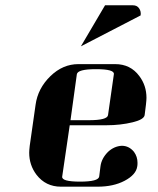

<svg xmlns="http://www.w3.org/2000/svg" viewBox="-20 -702 594 722"><path d="M89.8 -127.9Q89.8 -136.2 91.8 -153.8L113.8 -308.1Q122.1 -369.6 169.9 -416Q216.3 -460.9 274.9 -460.9H413.1Q470.7 -460.9 503.9 -416Q530.8 -380.4 530.8 -334Q530.8 -325.7 528.8 -308.1L523.9 -269Q521 -252.4 479 -242.2Q433.1 -231 379.9 -231H242.2L213.9 -38.1Q210.9 -19 280.8 -19Q350.1 -19 353 -38.1L357.9 -77.1Q361.8 -106.4 386.2 -130.9Q409.2 -152.3 438 -153.8Q465.3 -153.8 483.9 -130.9Q497.1 -112.8 497.1 -89.8Q497.1 -80.1 496.1 -76.2Q491.7 -44.9 448.2 -22Q406.2 0 347.2 0H209Q151.9 0 117.2 -44.9Q89.8 -81.1 89.8 -127.9ZM245.1 -250H314Q383.3 -250 386.2 -269L408.2 -422.9Q411.1 -441.9 340.8 -441.9Q272 -441.9 269 -422.9ZM284.2 -527.8 375 -682.1H480Q495.1 -682.1 502.9 -670.9Q511.2 -659.2 508.8 -644Z"/></svg>

Font: Hjet
Style: Italic
Weight: 400
Designer: T. Christopher White
Version: Version 1.2